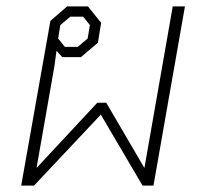

<svg xmlns="http://www.w3.org/2000/svg" viewBox="-20 -578 632 598"><path d="M137 -513 189 -558H254L295 -507L285 -445L232 -400H174L156 -420L149 -369L94 -56H95L283 -258H311L429 -56H430L518 -558H556L458 0H424L294 -221L86 0H46ZM222 -432 253 -458 260 -500 239 -526H199L168 -500L161 -458L182 -432Z"/></svg>

Font: Chakra Petch ExtraLight
Style: Italic
Weight: 275
Italic angle: -10°
Designer: Katatrad Aksorn Co.,Ltd.
Foundry: Cadson Demak Co.,Ltd.
Version: Version 1.000; ttfautohint (v1.6)